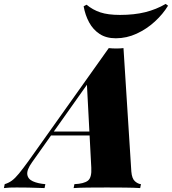

<svg xmlns="http://www.w3.org/2000/svg" viewBox="-116 -958 876 978"><path d="M47 -131Q20 -93 23 -69.5Q26 -46 51.5 -34.5Q77 -23 115 -20L111 0Q59 -2 28 -2.5Q-3 -3 -31 -3Q-52 -3 -66 -2.5Q-80 -2 -96 0L-92 -20Q-72 -26 -55.5 -38Q-39 -50 -19 -74.5Q1 -99 30 -139L438 -713Q456 -711 476.5 -711Q497 -711 513 -713L553 -84Q556 -48 571.5 -34.5Q587 -21 602 -20L598 0Q569 -2 520 -2.5Q471 -3 429 -3Q378 -3 332 -2.5Q286 -2 259 0L263 -20Q311 -22 331.5 -37.5Q352 -53 349 -104L326 -542L379 -600ZM149 -288H441L433 -268H131ZM495 -882Q568 -882 624 -896Q680 -910 728 -938L740 -929Q714 -886 672.5 -848Q631 -810 580 -786.5Q529 -763 474 -763Q425 -763 391.5 -785Q358 -807 338 -844Q318 -881 310 -926L325 -934Q356 -908 395 -895Q434 -882 495 -882Z"/></svg>

Font: Playfair Display Black
Style: Italic
Weight: 900
Italic angle: -14°
Designer: Claus Eggers Sørensen
Foundry: Claus Eggers Sørensen
Version: Version 1.203